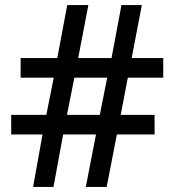

<svg xmlns="http://www.w3.org/2000/svg" viewBox="-20 -734 686 754"><path d="M482 -429 454 -283H587V-206H439L399 0H317L357 -206H228L190 0H110L147 -206H24V-283H162L191 -429H61V-506H205L244 -714H327L287 -506H418L457 -714H537L497 -506H621V-429ZM243 -283H372L401 -429H272Z"/></svg>

Font: Noto Sans Ol Chiki Medium
Style: Regular
Weight: 500
Designer: Monotype Design Team, Lewis McGuffie
Foundry: Monotype Imaging Inc.
Version: Version 2.003; ttfautohint (v1.8.4.7-5d5b)